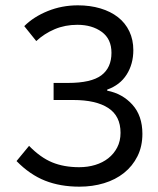

<svg xmlns="http://www.w3.org/2000/svg" viewBox="-20 -688 594 720"><path d="M278 12Q206 12 149 -10.5Q92 -33 42 -84L89 -141Q132 -97 176 -79Q220 -61 277 -61Q309 -61 337 -69.5Q365 -78 386 -94.5Q407 -111 419.5 -135Q432 -159 432 -190Q432 -253 386 -283Q340 -313 255 -313H181V-377H235Q322 -377 360 -405.5Q398 -434 398 -490Q398 -542 361.5 -568.5Q325 -595 270 -595Q224 -595 185 -578.5Q146 -562 116 -534L71 -590Q106 -625 159 -646.5Q212 -668 272 -668Q318 -668 356.5 -656.5Q395 -645 422.5 -623.5Q450 -602 465 -570.5Q480 -539 480 -500Q480 -448 455 -408.5Q430 -369 382 -352V-348Q439 -337 476.5 -295.5Q514 -254 514 -186Q514 -139 495.5 -102Q477 -65 445 -39.5Q413 -14 370 -1Q327 12 278 12Z"/></svg>

Font: Source Sans Pro
Style: Regular
Weight: 400
Designer: Paul D. Hunt
Foundry: Adobe Systems Incorporated
Version: Version 2.021;PS 2.000;hotconv 1.0.86;makeotf.lib2.5.63406